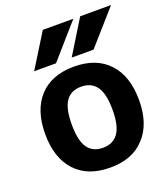

<svg xmlns="http://www.w3.org/2000/svg" viewBox="-141 -864 855 976"><g transform="rotate(-20 286.5 -376.5)"><path d="M474.6 -60.5Q409.2 11.7 288.1 11.7Q167 11.7 100.6 -60.1Q34.2 -131.8 34.2 -261.2Q34.2 -390.6 100.6 -462.4Q167 -534.2 288.1 -534.2Q409.2 -534.2 475.6 -462.4Q542 -390.6 542 -261.2Q542 -131.8 474.6 -60.5ZM204.1 -763.7H369.1L209 -581.1H90.8ZM406.2 -763.7H573.2L412.1 -581.1H293.9ZM370.1 -134.8Q398.4 -173.8 398.4 -260.7Q398.4 -347.7 370.6 -386.7Q342.8 -425.8 287.6 -425.8Q232.4 -425.8 205.1 -386.7Q177.7 -347.7 177.7 -260.7Q177.7 -173.8 205.1 -134.8Q232.4 -95.7 287.6 -95.7Q342.8 -95.7 370.1 -134.8Z"/></g></svg>

Font: Gen Shin Gothic Bold
Style: Bold
Weight: 700
Designer: [Source Han Sans]
Ryoko NISHIZUKA  (kana & ideographs); Paul D. Hunt (Latin, Greek & Cyrillic); Wenlong ZHANG  (bopomofo
Version: Version 1.002.20150607